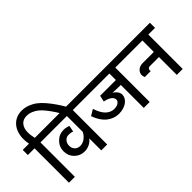

<svg xmlns="http://www.w3.org/2000/svg" viewBox="-92 -1531 2128 2128"><g transform="rotate(-45 971.5 -467.0)"><path d="M80.1 1V-538.1H-24.9V-618.2H73.2Q59.1 -692.9 69.3 -751.7Q79.6 -810.5 108.2 -851.3Q136.7 -892.1 179.2 -913.6Q221.7 -935.1 272 -935.1Q320.8 -935.1 366 -918.5Q411.1 -901.9 448.2 -874.5Q485.4 -847.2 524.2 -802.2Q563 -757.3 595 -710.4Q627 -663.6 666 -598.1L597.2 -544.9Q558.6 -610.8 531 -653.6Q503.4 -696.3 470.5 -738Q437.5 -779.8 408.4 -803.2Q379.4 -826.7 344.7 -840.8Q310.1 -855 272 -855Q199.7 -855 168.5 -794.4Q137.2 -733.9 164.1 -618.2H277.8V-538.1H172.9V1Z M228 -618.2H785.2V-538.1H679.7V1H586.9V-187Q564 -156.2 527.6 -138.2Q491.2 -120.1 449.7 -120.1Q379.4 -120.1 331.5 -168.2Q283.7 -216.3 283.7 -286.1Q283.7 -357.4 333.3 -406.7Q382.8 -456.1 454.1 -456.1Q472.7 -456.1 495.8 -450.7Q519 -445.3 528.8 -439.9L514.2 -366.2Q491.7 -377.9 454.1 -377.9Q418 -377.9 394.5 -352.1Q371.1 -326.2 371.1 -286.1Q371.1 -247.6 395.3 -222.9Q419.4 -198.2 458 -198.2Q496.1 -198.2 531 -222.7Q565.9 -247.1 586.9 -289.1V-538.1H228Z M735.8 -618.2H1450.7V-538.1H1345.7V1H1252.9V-358.9Q1184.6 -358.9 1126 -362.8Q1156.7 -344.7 1172.9 -320.8Q1189 -296.9 1189.7 -273.2Q1190.4 -249.5 1178.2 -226.3Q1166 -203.1 1143.6 -185.5Q1121.1 -168 1087.4 -157Q1053.7 -146 1014.6 -146Q938.5 -146 875.2 -195.1Q812 -244.1 774.9 -347.2L846.7 -390.1Q875.5 -300.3 918.9 -260.7Q962.4 -221.2 1013.7 -221.2Q1068.8 -221.2 1092.8 -250.5Q1113.8 -276.4 1096.2 -306.2Q1072.8 -345.7 996.1 -361.3Q993.2 -362.3 989.7 -362.8L1005.9 -436H1252.9V-538.1H735.8Z M1401.4 -618.2H1968.3V-538.1H1863.3V1H1770.5V-278.8H1629.4Q1611.3 -278.8 1601.1 -266.6Q1590.8 -254.4 1596.2 -232.9H1502.4Q1481 -282.7 1510 -320.8Q1539.1 -358.9 1595.2 -358.9H1770.5V-538.1H1401.4Z"/></g></svg>

Font: LT Superior Med
Style: Regular
Weight: 500
Designer: Daniel Lyons
Foundry: LyonsType
Version: Version 1.000